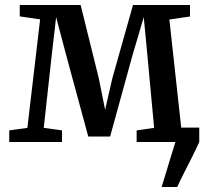

<svg xmlns="http://www.w3.org/2000/svg" viewBox="-20 -568 832 768"><path d="M626.5 180 681.5 0 665 -57.5H777V0Q763.5 30 747.8 61.2Q732 92.5 716.5 122.8Q701 153 689 180ZM17 0V-46.5L89.5 -56.5L140.5 -490.5L59 -502.5V-548H302.5L375 -255.5L400.5 -129L429.5 -255.5L512 -548H740V-502L657.5 -490L705 -56L775.5 -46.5V0H526.5V-46.5L596.5 -56.5L570 -342L555 -499.5L509 -343.5L420.5 -22H333L245.5 -344.5L204.5 -499.5L186.5 -343.5L155 -56.5L228 -46.5V0Z"/></svg>

Font: Merriweather 36pt Medium
Style: Regular
Weight: 500
Version: Version 2.100